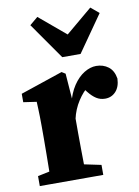

<svg xmlns="http://www.w3.org/2000/svg" viewBox="-86 -825 637 882"><g transform="rotate(-10 232.5 -383.5)"><path d="M27.1 0V-46.6L122.7 -66.6H227.7L323.2 -46.6V0ZM80.4 0Q81.4 -23 81.9 -60.5Q82.4 -98 82.9 -138.5Q83.4 -179 83.4 -210V-268.6Q83.4 -296.6 82.9 -314.6Q82.4 -332.7 81.9 -348.2Q81.4 -363.7 80.4 -383.7L19.1 -392.7V-432L216.5 -498.6L233.6 -487.9L242.8 -365V-363V-210Q242.8 -179 243.3 -138.5Q243.8 -98 244.3 -60.5Q244.8 -23 245.8 0ZM242.2 -274.5 206.7 -343.2H234.6Q247.1 -395.2 270 -429.6Q293 -463.9 321.5 -481.3Q350 -498.6 377.3 -498.6Q410.2 -498.6 434.1 -480.5Q458 -462.3 464.1 -424.8Q462.7 -386.3 442.9 -364.8Q423.1 -343.3 393.1 -343.3Q370.4 -343.3 352.3 -354.8Q334.1 -366.2 315.8 -389.5L286.7 -427.7L327.2 -413.3Q300.3 -393.6 276.2 -356.5Q252.1 -319.4 242.2 -274.5ZM150.8 -767.3 317.7 -627.2H230.9L397.8 -767.3L436 -735.3L317 -565.3H231.7L112.7 -735.3Z"/></g></svg>

Font: Source Serif 4 Variable
Style: Regular
Weight: 400
Designer: Frank Grießhammer
Foundry: Adobe
Version: Version 4.005;hotconv 1.1.0;makeotfexe 2.6.0